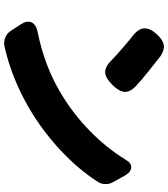

<svg xmlns="http://www.w3.org/2000/svg" viewBox="38 -824 818 935"><g transform="rotate(90 447.5 -356.0)"><path d="M129 0 98 -48Q78 -79 89 -101.5Q100 -124 142 -131Q298 -164 420 -235Q527 -296 617 -384Q700 -465 757 -558Q773 -587 796 -585.5Q819 -584 838 -549L841 -543L866 -498Q876 -481 876 -461Q876 -441 867 -426Q806 -330 712 -242Q618 -154 506 -88Q357 -2 204 32Q182 36 161.5 27.5Q141 19 129 0ZM277 -486Q219 -541 153 -594Q85 -646 148 -712Q174 -740 198 -744Q224 -748 253 -728Q261 -722 276 -710Q312 -681 330 -667Q369 -636 398.5 -608.5Q428 -581 427 -553Q425 -527 395 -496Q362 -462 336 -459Q307 -456 277 -486Z"/></g></svg>

Font: GenSenRounded TW H
Style: Regular
Weight: 900
Version: Version 1.501;PS 1;hotconv 16.6.51;makeotf.lib2.5.65220